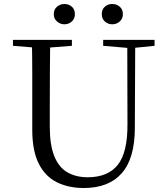

<svg xmlns="http://www.w3.org/2000/svg" viewBox="-20 -928 837 964"><path d="M303 -806Q283 -806 266.5 -820Q250 -834 250 -857Q250 -881 266.5 -894.5Q283 -908 303 -908Q325 -908 340.5 -894.5Q356 -881 356 -857Q356 -834 340.5 -820Q325 -806 303 -806ZM544 -806Q522 -806 506.5 -820Q491 -834 491 -857Q491 -881 506.5 -894.5Q522 -908 544 -908Q565 -908 581 -894.5Q597 -881 597 -857Q597 -834 581 -820Q565 -806 544 -806ZM401 16Q324 16 265.5 -13Q207 -42 174.5 -106.5Q142 -171 142 -276V-391Q142 -476 142 -560.5Q142 -645 140 -728H232Q231 -645 230.5 -561Q230 -477 230 -391V-291Q230 -199 253 -143Q276 -87 319 -62.5Q362 -38 420 -38Q522 -38 571.5 -100.5Q621 -163 620 -306L619 -728H659L657 -286Q657 -133 591.5 -58.5Q526 16 401 16ZM45 -698V-728H341V-698L201 -687H180ZM498 -698V-728H756V-698L647 -687H626Z"/></svg>

Font: Noto Serif SC
Style: Regular
Weight: 400
Designer: Ryoko NISHIZUKA 西塚涼子 (kana & ideographs); Frank Grießhammer (Latin, Greek & Cyrillic); Wenlong ZHANG 张文龙 (bopomofo); San
Foundry: Adobe
Version: Version 2.002-H1;hotconv 1.1.0;makeotfexe 2.6.0